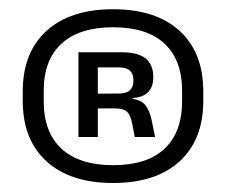

<svg xmlns="http://www.w3.org/2000/svg" viewBox="-20 -670 502 426"><path d="M231 -264Q136 -264 83.2 -312Q30.5 -360 30.5 -446V-467.5Q30.5 -553.5 83.2 -601.5Q136 -649.5 231 -649.5Q326 -649.5 378.5 -601.5Q431 -553.5 431 -467.5V-446Q431 -360 378.5 -312Q326 -264 231 -264ZM231 -303.5Q306 -303.5 345 -340Q384 -376.5 384 -445.5V-468.5Q384 -537 345 -573.2Q306 -609.5 231 -609.5Q156 -609.5 116.5 -573.2Q77 -537 77 -468.5V-445.5Q77 -376.5 116.5 -340Q156 -303.5 231 -303.5ZM279 -366 273.5 -394.5Q270 -414 262 -421.8Q254 -429.5 235 -429.5H181.5V-462L243 -462.5Q260.5 -462.5 268.2 -469.8Q276 -477 276 -490.5V-493.5Q276 -506 268.2 -513.2Q260.5 -520.5 243 -520.5H181.5V-554H250.5Q286.5 -554 303.2 -540.2Q320 -526.5 320 -500V-497.5Q320 -477.5 308.8 -465.8Q297.5 -454 274.5 -452.5V-447L267 -451.5Q292.5 -449.5 302.5 -436.8Q312.5 -424 317 -401L324 -366ZM154 -366V-554H197V-449V-435V-366Z"/></svg>

Font: Anek Gujarati SemiExpanded Medium
Style: Regular
Weight: 500
Width: 6
Designer: Mrunmayee Ghaisas (Gujarati), Yesha Goshar (Latin)
Foundry: Ek Type
Version: Version 1.003